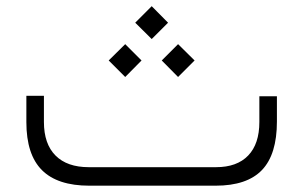

<svg xmlns="http://www.w3.org/2000/svg" viewBox="-20 -588 960 608"><path d="M261.2 -58.6H664.1Q730.5 -58.6 765.9 -95.5Q801.3 -132.3 801.3 -201.7V-283.2H856.9V-203.1Q856.9 -99.1 809.6 -49.6Q762.2 0 662.6 0H262.7Q162.1 0 112.8 -49.3Q63.5 -98.6 63.5 -201.2V-284.7H119.1V-201.7Q119.1 -132.3 155.8 -95.5Q192.4 -58.6 261.2 -58.6ZM408.2 -516.1 460.4 -568.4 512.2 -516.1 460.4 -464.4ZM492.2 -396.5 543.9 -448.2 596.2 -396.5 543.9 -344.2ZM324.2 -396.5 376.5 -448.2 428.2 -396.5 376.5 -344.2Z"/></svg>

Font: Shabnam Thin WOL
Style: Thin-WOL
Weight: 100
Foundry: DejaVu fonts team - Redesigned by Saber Rastikerdar - Based on Vazir font
Version: Version 5.0.0